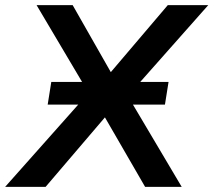

<svg xmlns="http://www.w3.org/2000/svg" viewBox="-65 -725 828 745"><path d="M-45 0 298 -386V-332L77 -705H217L377 -424H347L586 -705H743L410 -329V-388L640 0H498L328 -294H363L112 0ZM120 -319 134 -407H589L575 -319Z"/></svg>

Font: Nunito Sans 12pt
Style: Bold Italic
Weight: 700
Italic angle: -9°
Designer: Vernon Adams
Foundry: Vernon Adams
Version: Version 3.101;gftools[0.9.27]